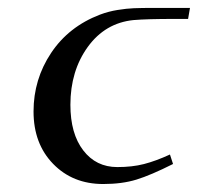

<svg xmlns="http://www.w3.org/2000/svg" viewBox="-20 -459 501 486"><path d="M232.9 -421.9Q254.9 -430.2 277.8 -433.8Q300.8 -437.5 318.8 -438.2Q336.9 -439 377 -439H460.9L456.1 -411.1H421.9Q352.1 -411.1 317.9 -408.2Q246.1 -400.9 202.1 -340.1Q158.2 -279.3 158.2 -193.8Q158.2 -120.6 190.7 -78.4Q223.1 -36.1 276.9 -36.1Q314.5 -36.1 344.2 -43.7Q374 -51.3 410.2 -67.9L418 -43.9Q361.8 -15.6 325.4 -4.4Q289.1 6.8 241.2 6.8Q164.1 6.8 114.5 -44.2Q64.9 -95.2 64.9 -176.8Q64.9 -258.3 109.4 -325Q153.8 -391.6 232.9 -421.9Z"/></svg>

Font: Dehuti Alt
Style: Bold-Italic
Weight: 700
Version: Version 1.2